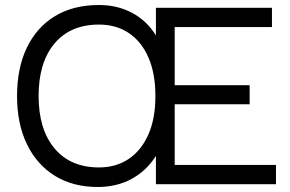

<svg xmlns="http://www.w3.org/2000/svg" viewBox="-20 -735 1155 766"><path d="M677 -77H1081V0H602V-113Q565 -54 505.5 -21.5Q446 11 370 11Q271 11 199 -33.5Q127 -78 87.5 -159.5Q48 -241 48 -352Q48 -463 87 -544.5Q126 -626 199 -670.5Q272 -715 375 -715Q448 -715 506.5 -684Q565 -653 602 -594V-704H1065V-627H677V-395H976V-319H677ZM375 -67Q443 -67 493.5 -101Q544 -135 572 -198.5Q600 -262 600 -352Q600 -442 572 -506Q544 -570 493.5 -603.5Q443 -637 375 -637Q261 -637 197.5 -561.5Q134 -486 134 -352Q134 -219 197.5 -143Q261 -67 375 -67Z"/></svg>

Font: Prodigy Sans
Style: Regular
Weight: 400
Designer: Wei Huang
Foundry: Wei Huang
Version: Version 1.003; ttfautohint (v1.8.3)